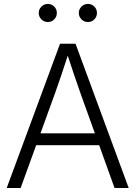

<svg xmlns="http://www.w3.org/2000/svg" viewBox="-20 -948 683 968"><path d="M13.7 0 282.7 -727.5H360.8L628.9 0H557.6L385.3 -479Q370.6 -520.5 353.3 -571.5Q335.9 -622.6 312 -696.3H331.1Q307.1 -622.1 289.8 -571Q272.5 -520 257.8 -479L84 0ZM141.1 -215.8V-275.9H501.5V-215.8ZM423.3 -836.9Q404.3 -836.9 390.9 -850.3Q377.4 -863.8 377.4 -882.8Q377.4 -901.4 390.9 -914.8Q404.3 -928.2 423.3 -928.2Q442.4 -928.2 455.6 -914.8Q468.8 -901.4 468.8 -882.8Q468.8 -863.8 455.6 -850.3Q442.4 -836.9 423.3 -836.9ZM221.2 -836.9Q202.1 -836.9 188.7 -850.3Q175.3 -863.8 175.3 -882.8Q175.3 -901.4 189 -914.8Q202.6 -928.2 221.2 -928.2Q240.2 -928.2 253.4 -914.8Q266.6 -901.4 266.6 -882.8Q266.6 -863.8 253.4 -850.3Q240.2 -836.9 221.2 -836.9Z"/></svg>

Font: Inter 28pt Light
Style: Regular
Weight: 300
Designer: Rasmus Andersson
Foundry: rsms
Version: Version 4.001;git-66647c0bb